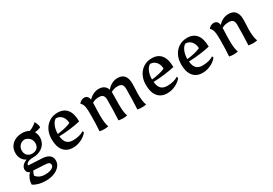

<svg xmlns="http://www.w3.org/2000/svg" viewBox="22 -1215 3059 2155"><g transform="rotate(-30 1551.5 -137.0)"><path d="M38 137Q38 101 52 66.5Q66 32 91 5Q52 -9 52 -49Q52 -77 72.5 -99.5Q93 -122 129 -135Q94 -152 75 -184.5Q56 -217 56 -260Q56 -330 105 -374Q154 -418 231 -418Q282 -418 320 -396Q340 -401 366 -416.5Q392 -432 417 -454Q428 -436 435.5 -412.5Q443 -389 443 -374Q411 -357 364 -354Q384 -317 384 -277Q384 -231 361 -195Q338 -159 296.5 -139Q255 -119 203 -119Q160 -119 135 -105.5Q110 -92 110 -69L298 -59Q352 -54 380.5 -29.5Q409 -5 409 38Q409 78 382 110.5Q355 143 307.5 161.5Q260 180 201 180Q100 180 38 137ZM307 -246Q307 -282 285.5 -307.5Q264 -333 226 -342Q185 -342 158.5 -315.5Q132 -289 132 -248Q132 -209 156 -185Q180 -161 218 -161Q260 -161 283.5 -183.5Q307 -206 307 -246ZM344 57Q344 37 330 27.5Q316 18 282 17L132 9Q116 38 111 63Q149 115 226 115Q279 115 311.5 99Q344 83 344 57Z M486 -191Q486 -257 512 -308.5Q538 -360 584.5 -389Q631 -418 691 -418Q771 -418 812.5 -365.5Q854 -313 854 -211Q801 -198 726 -188.5Q651 -179 578 -177Q584 -116 611.5 -88.5Q639 -61 692 -61Q733 -61 769.5 -70.5Q806 -80 832 -97L839 -78Q808 -38 756.5 -13.5Q705 11 651 11Q571 11 528.5 -41.5Q486 -94 486 -191ZM750 -251Q749 -304 719.5 -338Q690 -372 644 -372Q613 -354 594.5 -310Q576 -266 576 -209Q626 -214 674 -225.5Q722 -237 750 -251Z M997 0Q1004 -100 1004 -213Q1004 -268 1000.5 -297Q997 -326 989.5 -343Q982 -360 965 -378Q981 -397 999 -405.5Q1017 -414 1032 -414Q1084 -414 1092 -355Q1118 -384 1153 -401Q1188 -418 1223 -418Q1308 -418 1330 -346Q1356 -380 1393 -399Q1430 -418 1468 -418Q1584 -418 1584 -280L1582 -217Q1579 -180 1579 -150Q1579 -47 1600 0Q1572 6 1547 6Q1522 6 1487 0Q1494 -121 1494 -262Q1494 -302 1478 -319.5Q1462 -337 1425 -337Q1375 -337 1337 -314Q1338 -277 1336 -204Q1335 -183 1335 -150Q1335 -46 1354 0Q1327 6 1302 6Q1277 6 1242 0Q1249 -121 1249 -262Q1249 -302 1233 -319.5Q1217 -337 1180 -337Q1129 -337 1094 -314L1093 -271Q1090 -220 1090 -150Q1090 -45 1110 0Q1080 6 1053 6Q1032 6 997 0Z M1707 -191Q1707 -257 1733 -308.5Q1759 -360 1805.5 -389Q1852 -418 1912 -418Q1992 -418 2033.5 -365.5Q2075 -313 2075 -211Q2022 -198 1947 -188.5Q1872 -179 1799 -177Q1805 -116 1832.5 -88.5Q1860 -61 1913 -61Q1954 -61 1990.5 -70.5Q2027 -80 2053 -97L2060 -78Q2029 -38 1977.5 -13.5Q1926 11 1872 11Q1792 11 1749.5 -41.5Q1707 -94 1707 -191ZM1971 -251Q1970 -304 1940.5 -338Q1911 -372 1865 -372Q1834 -354 1815.5 -310Q1797 -266 1797 -209Q1847 -214 1895 -225.5Q1943 -237 1971 -251Z M2165 -191Q2165 -257 2191 -308.5Q2217 -360 2263.5 -389Q2310 -418 2370 -418Q2450 -418 2491.5 -365.5Q2533 -313 2533 -211Q2480 -198 2405 -188.5Q2330 -179 2257 -177Q2263 -116 2290.5 -88.5Q2318 -61 2371 -61Q2412 -61 2448.5 -70.5Q2485 -80 2511 -97L2518 -78Q2487 -38 2435.5 -13.5Q2384 11 2330 11Q2250 11 2207.5 -41.5Q2165 -94 2165 -191ZM2429 -251Q2428 -304 2398.5 -338Q2369 -372 2323 -372Q2292 -354 2273.5 -310Q2255 -266 2255 -209Q2305 -214 2353 -225.5Q2401 -237 2429 -251Z M2676 0Q2683 -100 2683 -213Q2683 -268 2679.5 -297Q2676 -326 2668.5 -343Q2661 -360 2644 -378Q2660 -397 2678 -405.5Q2696 -414 2711 -414Q2764 -414 2772 -354Q2798 -384 2833.5 -401Q2869 -418 2906 -418Q3023 -418 3023 -280L3021 -217Q3018 -180 3018 -150Q3018 -47 3039 0Q3011 6 2986 6Q2960 6 2926 0Q2933 -121 2933 -262Q2933 -302 2917 -319.5Q2901 -337 2864 -337Q2809 -337 2773 -314L2772 -271Q2769 -220 2769 -150Q2769 -45 2789 0Q2759 6 2732 6Q2711 6 2676 0Z"/></g></svg>

Font: Mirza
Style: Regular
Weight: 400
Designer: Arabic design by Kourosh Beigpour, Latin design by Eduardo Tunni, engineering by Lasse Fister
Version: Version 1.0010g